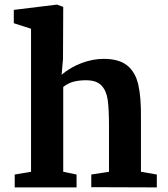

<svg xmlns="http://www.w3.org/2000/svg" viewBox="-20 -815 731 835"><path d="M115 -68V-690L40 -714V-772L228 -795L255 -785L254 -559L248 -490Q287 -523 335.5 -541Q384 -559 431 -559Q498 -559 533.5 -530Q569 -501 581.5 -446.5Q594 -392 593 -301V-68L662 -56V0L377 -1V-56L454 -68V-266Q454 -340 448.5 -380Q443 -420 421.5 -443Q400 -466 354 -466Q325 -466 301 -460Q277 -454 255 -437V-68L313 -56V0H44V-56Z"/></svg>

Font: Martel ExtraBold
Style: Regular
Weight: 800
Designer: Dan Reynolds
Foundry: Dan Reynolds
Version: Version 1.001; ttfautohint (v1.1) -l 5 -r 5 -G 72 -x 0 -D la